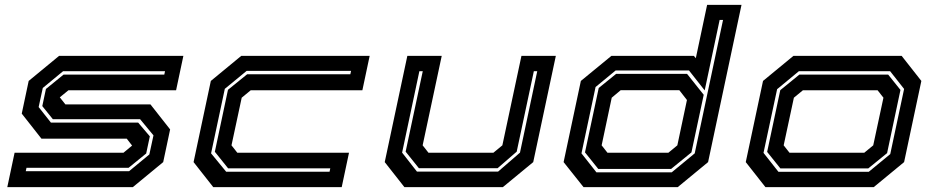

<svg xmlns="http://www.w3.org/2000/svg" viewBox="-20 -770 3838 790"><path d="M10 0 40 -141.5H488L523.5 -171L501.5 -199.5H150.5L69.5 -302.5L98 -437L223 -540H734.5L704.5 -398.5H261.5L226 -369.5L249 -340.5H599L680 -237.5L651.5 -103L526.5 0ZM86 -65.5H511L594.5 -134.5L611.5 -213L556.5 -279.5H197.5L154 -333.5L169 -404L241.5 -463H656L659 -477H239.5L156 -408L139 -329.5L189.5 -265.5H548.5L596.5 -209L581.5 -138.5L509 -79.5H89Z M857.5 0 776.5 -103 847.5 -437 972.5 -540H1501L1471 -398.5H1011.5L974.5 -368L932.5 -172L956.5 -141.5H1416L1386 0ZM910.5 -63.5H1336L1339 -77.5H918.5L864 -145.5L918 -400.5L997 -464.5H1421.5L1424.5 -478.5H995L905 -404.5L848.5 -139Z M1644 0 1563 -103 1656 -540H1797.5L1719 -172L1743 -141.5H2010L2047 -172L2125.5 -540H2267L2174 -103L2049 0ZM1695.5 -64H2029.5L2119.5 -142L2190.5 -477H2176.5L2106 -146L2027.5 -78H1703.5L1649 -146L1719.5 -477H1705.5L1634.5 -142Z M2768.5 0H2381L2299 -103L2370 -437L2495.5 -540H2835L2843 -530.5L2889.5 -750H3031L2893.5 -103ZM2744 -61 2838.5 -139 2955 -688H2941L2879.5 -398L2815 -480H2513L2430.5 -412L2372.5 -139L2434 -61ZM2741.5 -75H2441.5L2387 -143L2443.5 -408L2515 -466H2807L2875.5 -380L2825 -143ZM2730 -141.5 2767 -172 2806.5 -358.5 2775 -399H2534L2497 -368L2455.5 -172L2479.5 -141.5Z M3129.5 0 3048.5 -103 3119.5 -437 3244.5 -540H3690L3771 -437L3700 -103L3575 0ZM3183 -63H3554.5L3643 -136L3700 -404L3642.5 -477H3267L3177.5 -403L3121.5 -141ZM3191 -77 3136.5 -145 3190.5 -399 3269 -463H3634.5L3685 -400L3630 -140L3552.5 -77ZM3228.5 -141.5H3536L3573 -172L3615 -368L3591 -398.5H3283.5L3246.5 -368L3204.5 -172Z"/></svg>

Font: Tourney Expanded Regular
Style: Bold Italic
Weight: 700
Width: 7
Italic angle: -12°
Designer: Tyler Finck
Foundry: Etcetera Type Co
Version: Version 1.010; ttfautohint (v1.8.3)